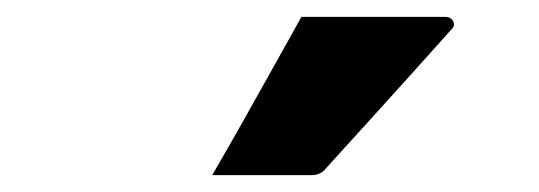

<svg xmlns="http://www.w3.org/2000/svg" viewBox="-20 -825 640 228"><path d="M338 -805Q385 -805 424 -805Q463 -805 509 -805Q515 -805 518 -800Q521 -795 516 -790Q491 -762 468 -736.5Q445 -711 421 -684.5Q397 -658 367 -625Q365 -622 360.5 -619.5Q356 -617 350 -617Q318 -617 289.5 -617Q261 -617 232 -617Q250 -648 267.5 -679Q285 -710 302.5 -741.5Q320 -773 338 -805Z"/></svg>

Font: Recursive ExtraBold
Style: Regular
Weight: 800
Version: Version 1.085